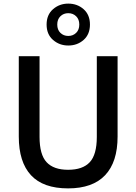

<svg xmlns="http://www.w3.org/2000/svg" viewBox="-20 -1031 755 1063"><path d="M84 -720H199V-273Q199 -175 238 -133Q277 -91 357 -91Q438 -91 477 -133Q516 -175 516 -273V-720H631V-275Q631 -134 562 -61Q493 12 357 12Q219 12 151.5 -61Q84 -134 84 -275ZM358 -779Q309 -779 273.5 -810Q238 -841 238 -895Q238 -949 273.5 -980Q309 -1011 358 -1011Q408 -1011 443 -980Q478 -949 478 -895Q478 -841 443 -810Q408 -779 358 -779ZM358 -832Q384 -832 401.5 -849Q419 -866 419 -895Q419 -924 401.5 -941Q384 -958 358 -958Q332 -958 314.5 -941Q297 -924 297 -895Q297 -866 314.5 -849Q332 -832 358 -832Z"/></svg>

Font: Kufam Medium
Style: Regular
Weight: 500
Designer: Wael Morcos, Artur Schmal
Foundry: Original Type
Version: Version 1.300; ttfautohint (v1.8.3)